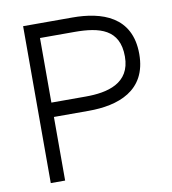

<svg xmlns="http://www.w3.org/2000/svg" viewBox="-74 -699 684 764"><g transform="rotate(-10 268.0 -317.0)"><path d="M128 0H70V-634H269C387 -634 506 -597 506 -445C506 -296 387 -257 269 -257H128ZM267 -315C354 -315 448 -336 448 -445C448 -555 369 -576 267 -576H128V-315Z"/></g></svg>

Font: Linear
Style: Regular
Weight: 400
Designer: Braydon G. Fuller
Foundry: Braydon G. Fuller
Version: Version 1.000;PS 001.000;hotconv 1.0.38